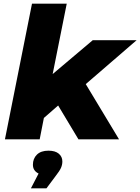

<svg xmlns="http://www.w3.org/2000/svg" viewBox="-20 -762 767 1050"><path d="M449 -302 631 0H409L298 -185L220 -117L197 0H7L155 -742H345L268 -357L487 -542H727ZM321 121Q321 139 313.5 156Q306 173 284 201L234 268H149L191 187Q160 172 160 139Q160 105 182 83.5Q204 62 245 62Q282 62 301.5 78.5Q321 95 321 121Z"/></svg>

Font: Idrija
Style: Italic
Weight: 800
Italic angle: -11.3°
Designer: Julieta Ulanovsky
Foundry: Julieta Ulanovsky
Version: Version 7.200